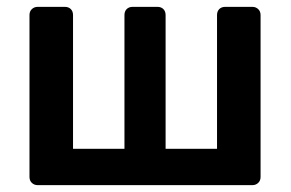

<svg xmlns="http://www.w3.org/2000/svg" viewBox="-20 -540 849 560"><path d="M90 0Q80 0 73 -6.5Q66 -13 66 -24V-496Q66 -507 73 -513.5Q80 -520 90 -520H169Q180 -520 186.5 -513.5Q193 -507 193 -496V-106H343V-496Q343 -507 349.5 -513.5Q356 -520 367 -520H439Q450 -520 456.5 -513.5Q463 -507 463 -496V-106H613V-496Q613 -507 619.5 -513.5Q626 -520 637 -520H716Q726 -520 733 -513.5Q740 -507 740 -496V-24Q740 -13 733 -6.5Q726 0 716 0Z"/></svg>

Font: Fz Rubik Med
Style: Regular
Weight: 500
Designer: Hubert and Fischer
Foundry: Hubert and Fischer
Version: Vit hóa bi FontZin.com